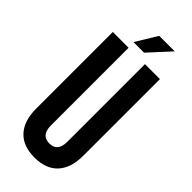

<svg xmlns="http://www.w3.org/2000/svg" viewBox="-273 -891 944 944"><g transform="rotate(45 199.0 -419.5)"><path d="M35.2 -700.2H145V-160.2Q145 -91.8 202.1 -91.8Q258.8 -91.8 258.8 -160.2V-700.2H362.8V-167Q362.8 -82.5 321 -36.9Q279.3 8.8 199.2 8.8Q119.1 8.8 77.1 -36.9Q35.2 -82.5 35.2 -167ZM210 -848.1H317.9L215.8 -736.8H142.1Z"/></g></svg>

Font: Bebas Neue Bold
Style: Regular
Weight: 700
Designer: Ryoichi Tsunekawa
Foundry: Ryoichi Tsunekawa
Version: Version 1.300